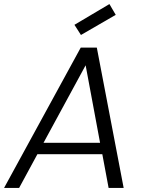

<svg xmlns="http://www.w3.org/2000/svg" viewBox="-38 -924 710 944"><path d="M465 -166H146L56 0H-18L359 -690H438L570 0H496ZM383 -603 176 -222H454ZM531 -851 360 -752 328 -802 500 -904Z"/></svg>

Font: SVN-Poppins Light
Style: Italic
Weight: 300
Italic angle: -10°
Designer: Ninad Kale (Devanagari), Jonny Pinhorn (Latin)
Foundry: Indian Type Foundry
Version: Version 3.002 2017; ttfautohint (v1.8.3)